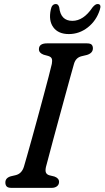

<svg xmlns="http://www.w3.org/2000/svg" viewBox="-20 -910 507 930"><path d="M202.5 -101Q198.5 -82.5 202.8 -73.5Q207 -64.5 219 -61L243.5 -55Q266 -47 266 -29Q266 -15.5 256 -7.8Q246 0 230 0H36Q18.5 0 12.2 -7Q6 -14 6 -25.5Q5.5 -48 32 -56L55.5 -61.5Q85.5 -68.5 96 -103Q101 -120 111.5 -156.8Q122 -193.5 135.5 -242.2Q149 -291 163.5 -344.2Q178 -397.5 191.5 -448Q205 -498.5 215.5 -538.5Q226 -578.5 231 -600.5Q234 -616 231 -625.2Q228 -634.5 213.5 -639L191.5 -645Q168.5 -653.5 168.5 -671.5Q168.5 -700 208 -700H400.5Q418 -700 424 -693.5Q430 -687 430 -676Q430 -653 401.5 -644L374.5 -637.5Q347 -630.5 338.5 -601Q332 -578 320.2 -535.8Q308.5 -493.5 294.2 -441Q280 -388.5 265 -334Q250 -279.5 237 -230.8Q224 -182 214.8 -147.2Q205.5 -112.5 202.5 -101ZM330.5 -809Q384.5 -809 428 -874Q441.5 -890.5 452.5 -890.5Q473 -890.5 463.5 -862.5Q446.5 -809.5 405.2 -777.2Q364 -745 313.5 -745Q262.5 -745 238.5 -777.5Q214.5 -810 226 -863.5Q231 -890.5 251 -890.5Q262.5 -890.5 267 -874Q274 -809 330.5 -809Z"/></svg>

Font: Fraunces 72pt SuperSoft
Style: Italic
Weight: 400
Italic angle: -16°
Version: Version 1.000;[b76b70a41]